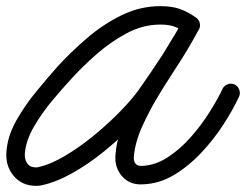

<svg xmlns="http://www.w3.org/2000/svg" viewBox="-35 -567 800 625"><path d="M569 -461Q548 -475 531 -481Q514 -487 487 -487Q430 -487 377 -458.5Q324 -430 277.5 -389Q231 -348 196 -309Q169 -280 135.5 -240Q102 -200 76 -155.5Q50 -111 46 -69Q44 -50 53 -36Q62 -22 83 -22Q86 -22 89 -23Q128 -31 175.5 -59Q223 -87 270 -125.5Q317 -164 355.5 -203.5Q394 -243 417 -275Q455 -329 491 -384Q527 -439 558 -497Q565 -510 576.5 -512.5Q588 -515 598 -510Q608 -505 613 -494.5Q618 -484 611 -471Q600 -447 587 -426Q587 -426 587 -426Q587 -426 587 -426Q587 -426 587 -426.5Q587 -427 587 -427Q582 -418 577 -409Q572 -400 566 -392Q566 -392 566 -392Q566 -392 566 -392Q566 -392 566 -392Q566 -392 566 -392Q544 -355 520.5 -319Q497 -283 475 -246Q475 -246 475 -246Q475 -246 475 -246Q475 -246 475 -246Q475 -246 475 -246Q451 -206 428 -155.5Q405 -105 401 -59Q399 -44 405.5 -35Q412 -26 428 -27Q471 -29 511 -55Q551 -81 585.5 -120Q620 -159 646.5 -201Q673 -243 689 -277Q694 -288 705.5 -292.5Q717 -297 729 -292Q740 -286 744 -274.5Q748 -263 743 -252Q723 -209 691.5 -160.5Q660 -112 619.5 -69Q579 -26 531.5 2.5Q484 31 431 33Q388 36 362.5 7Q337 -22 341 -64Q345 -118 370.5 -174.5Q396 -231 424 -277Q424 -277 424 -277Q424 -277 424 -277Q424 -277 424 -277Q424 -277 424 -277Q446 -314 469.5 -350Q493 -386 515 -423Q515 -423 515 -423Q515 -423 515 -423Q515 -423 515 -423Q515 -423 515 -423Q520 -431 525 -439.5Q530 -448 535 -456Q535 -456 535 -456.5Q535 -457 536 -457Q536 -457 536 -457Q536 -457 536 -457Q547 -476 557 -496Q563 -510 575 -512Q587 -514 597 -509Q607 -504 612.5 -493Q618 -482 611 -469Q579 -409 542 -352.5Q505 -296 466 -240Q439 -203 396.5 -159Q354 -115 303.5 -74Q253 -33 200.5 -3.5Q148 26 101 36Q93 38 83 38Q36 38 9 5Q-18 -28 -14 -74Q-10 -125 18 -174.5Q46 -224 83 -269Q120 -314 152 -350Q193 -395 246 -441Q299 -487 360 -517Q421 -547 487 -547Q523 -547 548.5 -538.5Q574 -530 603 -510Q613 -503 615.5 -491Q618 -479 611 -468Q604 -458 591.5 -456Q579 -454 569 -461Z"/></svg>

Font: FRB American Cursive Guidelines Arrows
Style: Bold Italic
Weight: 700
Italic angle: -25°
Version: Version 2.0;Modular Font Editor K font №1